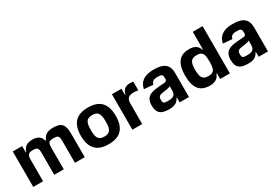

<svg xmlns="http://www.w3.org/2000/svg" viewBox="38 -1637 3654 2559"><g transform="rotate(-30 1865.0 -358.0)"><path d="M60.4 0V-545.5H204.5V-449.2H210.9Q219.5 -473.4 231.4 -492.5Q243.3 -511.7 261.2 -525Q279.1 -538.4 304 -545.5Q328.8 -552.6 362.9 -552.6Q397.7 -552.6 422.8 -545.3Q447.8 -538 465.2 -524.5Q482.6 -511 493.6 -492Q504.6 -473 511 -449.2H516.7Q525.2 -472.7 538.2 -491.7Q551.1 -510.7 570.7 -524.3Q590.2 -538 617.4 -545.3Q644.5 -552.6 681.1 -552.6Q725.9 -552.6 758.3 -544.2Q790.8 -535.9 811.8 -514.7Q832.7 -493.6 842.9 -457.7Q853 -421.9 853 -366.8V0H702.1V-337Q702.1 -366.5 698.2 -384.4Q694.2 -402.3 684.7 -411.9Q675.1 -421.5 658.7 -424.7Q642.4 -427.9 617.5 -427.9Q590.2 -427.9 573.2 -423.5Q556.1 -419 546.5 -408.2Q536.9 -397.4 533.6 -379.1Q530.2 -360.8 530.2 -333.1V0H383.5V-340.2Q383.5 -366.8 380 -383.9Q376.4 -400.9 367.2 -410.7Q358 -420.5 341.8 -424.2Q325.6 -427.9 300.4 -427.9Q274.9 -427.9 257.8 -423.1Q240.8 -418.3 230.5 -407Q220.2 -395.6 215.9 -376.2Q211.6 -356.9 211.6 -327.4V0Z M950.3 -270.6Q950.3 -410.9 1015.8 -481.7Q1081.3 -552.6 1218.8 -552.6Q1356.2 -552.6 1421.7 -481.7Q1487.2 -410.9 1487.2 -270.6Q1487.2 -131.4 1421.7 -60.4Q1356.2 10.7 1218.8 10.7Q1081.3 10.7 1015.8 -60.4Q950.3 -131.4 950.3 -270.6ZM1104 -271.7Q1104 -229.4 1108.8 -198.3Q1113.6 -167.3 1126.4 -146.8Q1139.2 -126.4 1161.8 -116.5Q1184.3 -106.5 1219.5 -106.5Q1254.3 -106.5 1276.5 -116.5Q1298.7 -126.4 1311.3 -146.8Q1323.9 -167.3 1328.7 -198.3Q1333.5 -229.4 1333.5 -271.7Q1333.5 -313.9 1328.7 -345.2Q1323.9 -376.4 1311.3 -396.8Q1298.7 -417.3 1276.5 -427.2Q1254.3 -437.1 1219.5 -437.1Q1184.3 -437.1 1161.8 -427.2Q1139.2 -417.3 1126.4 -396.8Q1113.6 -376.4 1108.8 -345.2Q1104 -313.9 1104 -271.7Z M1585.9 0V-545.5H1732.6V-450.3H1738.3Q1745.7 -475.5 1756 -494.9Q1766.3 -514.2 1781.6 -527.2Q1796.9 -540.1 1818.4 -546.7Q1839.8 -553.3 1869.3 -553.3Q1880.7 -553.3 1893.6 -551.8Q1906.6 -550.4 1916.9 -547.9V-413.7Q1911.6 -415.5 1903.9 -416.9Q1896.3 -418.3 1887.6 -419.4Q1878.9 -420.5 1869.9 -421.2Q1860.8 -421.9 1853 -421.9Q1821.4 -421.9 1799.4 -416.2Q1777.3 -410.5 1763.5 -397.2Q1749.6 -383.9 1743.4 -362.2Q1737.2 -340.6 1737.2 -308.6V0Z M1969.1 -152.3Q1969.1 -187.1 1976.7 -212.5Q1984.4 -237.9 1998.2 -255.7Q2012.1 -273.4 2031.1 -284.8Q2050.1 -296.2 2072.8 -303.3Q2095.5 -310.4 2121.3 -314.1Q2147 -317.8 2174 -320.3Q2209.5 -323.9 2234.6 -324.4Q2259.6 -324.9 2275.6 -328.3Q2291.5 -331.7 2298.8 -340.6Q2306.1 -349.4 2306.1 -369.3V-371.4Q2306.1 -394.9 2303.3 -408.9Q2300.4 -422.9 2291.7 -430.2Q2283 -437.5 2267 -439.8Q2251.1 -442.1 2225.1 -442.1Q2198.2 -442.1 2181.1 -437.3Q2164.1 -432.5 2153.6 -424.2Q2143.1 -415.8 2137.6 -404.3Q2132.1 -392.8 2128.2 -379.3L1988.3 -390.6Q1996.1 -427.9 2013.3 -457.9Q2030.5 -487.9 2059.3 -508.9Q2088.1 -529.8 2129.1 -541.2Q2170.1 -552.6 2225.9 -552.6Q2260.7 -552.6 2291.4 -549.2Q2322.1 -545.8 2347.8 -537.6Q2373.6 -529.5 2393.8 -515.6Q2414.1 -501.8 2428.3 -481.4Q2442.5 -460.9 2449.9 -432.9Q2457.4 -404.8 2457.4 -367.9V0H2313.9V-75.6H2309.7Q2299.7 -56.5 2287.3 -40.7Q2274.9 -24.9 2256.7 -13.5Q2238.6 -2.1 2212.9 4.1Q2187.1 10.3 2150.2 10.3Q2104.4 10.3 2070.5 2.5Q2036.6 -5.3 2014 -24Q1991.5 -42.6 1980.3 -73.9Q1969.1 -105.1 1969.1 -152.3ZM2193.5 -94.1Q2225.1 -94.1 2246.8 -99.3Q2268.5 -104.4 2282 -116.3Q2295.5 -128.2 2301.3 -147.5Q2307.2 -166.9 2307.2 -195V-252.8Q2300.4 -248.2 2287.8 -244.5Q2275.2 -240.8 2260.3 -237.7Q2245.4 -234.7 2229.9 -232.4Q2214.5 -230.1 2202.1 -228.3Q2182.2 -225.5 2165.8 -222.5Q2149.5 -219.5 2138 -212.5Q2126.4 -205.6 2120 -192.8Q2113.6 -180 2113.6 -157.3Q2113.6 -134.9 2117 -122.3Q2120.4 -109.7 2129.4 -103.5Q2138.5 -97.3 2153.9 -95.7Q2169.4 -94.1 2193.5 -94.1Z M2775.6 -552.6Q2802.9 -552.6 2823.5 -548.3Q2844.1 -544 2859.7 -536.8Q2875.4 -529.5 2886.5 -519.9Q2897.7 -510.3 2905.9 -499.3Q2914.1 -488.3 2919.9 -476.6Q2925.8 -464.8 2930.8 -453.8H2935.4V-727.3H3086.6V0H2937.5V-87.4H2930.8Q2922.9 -70.3 2912.6 -53.1Q2902.3 -35.9 2885.1 -22.2Q2867.9 -8.5 2841.8 0.2Q2815.7 8.9 2775.9 8.9Q2722.7 8.9 2681.5 -6.9Q2640.3 -22.7 2612 -56.5Q2583.8 -90.2 2569.2 -143.6Q2554.7 -197.1 2554.7 -272Q2554.7 -349.1 2570 -402.5Q2585.2 -456 2613.6 -489.3Q2642 -522.7 2683.1 -537.6Q2724.1 -552.6 2775.6 -552.6ZM2709.2 -272.7Q2709.2 -230.5 2714.1 -199.9Q2719.1 -169.4 2732.1 -149.7Q2745 -130 2767.2 -120.7Q2789.4 -111.5 2823.9 -111.5Q2858 -111.5 2878.9 -120.6Q2899.9 -129.6 2911.4 -149Q2922.9 -168.3 2926.8 -199Q2930.8 -229.8 2930.8 -272.7Q2930.8 -316.1 2926.8 -346.2Q2922.9 -376.4 2911.6 -395.6Q2900.2 -414.8 2879.1 -423.5Q2858 -432.2 2823.9 -432.2Q2789.1 -432.2 2766.9 -423.1Q2744.7 -414.1 2731.9 -394.5Q2719.1 -375 2714.1 -345Q2709.2 -315 2709.2 -272.7Z M3184.7 -152.3Q3184.7 -187.1 3192.3 -212.5Q3199.9 -237.9 3213.8 -255.7Q3227.6 -273.4 3246.6 -284.8Q3265.6 -296.2 3288.4 -303.3Q3311.1 -310.4 3336.8 -314.1Q3362.6 -317.8 3389.6 -320.3Q3425.1 -323.9 3450.1 -324.4Q3475.1 -324.9 3491.1 -328.3Q3507.1 -331.7 3514.4 -340.6Q3521.7 -349.4 3521.7 -369.3V-371.4Q3521.7 -394.9 3518.8 -408.9Q3516 -422.9 3507.3 -430.2Q3498.6 -437.5 3482.6 -439.8Q3466.6 -442.1 3440.7 -442.1Q3413.7 -442.1 3396.7 -437.3Q3379.6 -432.5 3369.1 -424.2Q3358.7 -415.8 3353.2 -404.3Q3347.7 -392.8 3343.8 -379.3L3203.8 -390.6Q3211.6 -427.9 3228.9 -457.9Q3246.1 -487.9 3274.9 -508.9Q3303.6 -529.8 3344.6 -541.2Q3385.7 -552.6 3441.4 -552.6Q3476.2 -552.6 3506.9 -549.2Q3537.6 -545.8 3563.4 -537.6Q3589.1 -529.5 3609.4 -515.6Q3629.6 -501.8 3643.8 -481.4Q3658 -460.9 3665.5 -432.9Q3672.9 -404.8 3672.9 -367.9V0H3529.5V-75.6H3525.2Q3515.3 -56.5 3502.8 -40.7Q3490.4 -24.9 3472.3 -13.5Q3454.2 -2.1 3428.4 4.1Q3402.7 10.3 3365.8 10.3Q3320 10.3 3286 2.5Q3252.1 -5.3 3229.6 -24Q3207 -42.6 3195.8 -73.9Q3184.7 -105.1 3184.7 -152.3ZM3409.1 -94.1Q3440.7 -94.1 3462.4 -99.3Q3484 -104.4 3497.5 -116.3Q3511 -128.2 3516.9 -147.5Q3522.7 -166.9 3522.7 -195V-252.8Q3516 -248.2 3503.4 -244.5Q3490.8 -240.8 3475.9 -237.7Q3460.9 -234.7 3445.5 -232.4Q3430 -230.1 3417.6 -228.3Q3397.7 -225.5 3381.4 -222.5Q3365.1 -219.5 3353.5 -212.5Q3342 -205.6 3335.6 -192.8Q3329.2 -180 3329.2 -157.3Q3329.2 -134.9 3332.6 -122.3Q3335.9 -109.7 3345 -103.5Q3354 -97.3 3369.5 -95.7Q3384.9 -94.1 3409.1 -94.1Z"/></g></svg>

Font: Cannonade
Style: Bold
Weight: 700
Designer: Rasmus Andersson
Foundry: rsms
Version: Version 3.012;git-f93a4a705